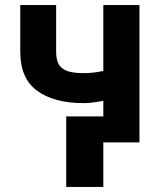

<svg xmlns="http://www.w3.org/2000/svg" viewBox="-20 -566 631 763"><path d="M534.2 -545.9Q534.2 -409.2 534.2 0Q498 0 390.6 0Q390.6 -136.7 390.6 -545.9Q425.8 -545.9 534.2 -545.9ZM463.9 -305.7Q463.9 -276.4 463.9 -186.5Q446.3 -178.7 420.9 -171.9Q394.5 -165 366.2 -161.1Q337.9 -156.2 312.5 -156.2Q195.3 -156.2 127.9 -205.1Q60.5 -253.9 60.5 -360.4Q60.5 -421.9 60.5 -545.9Q95.7 -545.9 203.1 -545.9Q203.1 -500 203.1 -360.4Q203.1 -328.1 213.9 -309.6Q224.6 -292 249 -283.2Q272.5 -275.4 312.5 -275.4Q350.6 -275.4 385.7 -283.2Q421.9 -291 463.9 -305.7ZM390.6 -103.5Q390.6 -33.2 390.6 176.8Q353.5 176.8 243.2 176.8Q243.2 106.4 243.2 -103.5Q280.3 -103.5 390.6 -103.5Z"/></svg>

Font: DeepSea
Style: Bold
Weight: 700
Designer: Stem
Version: Version 3.019;git-0a5106e0b